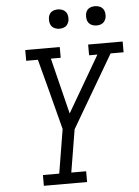

<svg xmlns="http://www.w3.org/2000/svg" viewBox="-61 -984 745 1031"><g transform="rotate(-5 311.0 -468.5)"><path d="M133 0V-58H221L260 -295L204 -511L160 -677H97V-735H283V-677H230L305 -375L481 -677H436V-735H622V-677H552L324 -288L286 -58H366V0ZM490 -833Q478 -833 466.5 -837.5Q455 -842 448 -851Q441 -860 439 -872.5Q437 -885 439 -898Q440 -906 444.5 -914.5Q449 -923 456.5 -928Q464 -933 473 -935Q482 -937 490 -937Q503 -937 514.5 -932.5Q526 -928 533 -919Q540 -910 542 -897.5Q544 -885 542 -872Q540 -864 535.5 -855.5Q531 -847 523.5 -842Q516 -837 507.5 -835Q499 -833 490 -833ZM290 -833Q278 -833 266.5 -837.5Q255 -842 248 -851Q241 -860 239 -872.5Q237 -885 239 -898Q240 -906 244.5 -914.5Q249 -923 256.5 -928Q264 -933 273 -935Q282 -937 290 -937Q303 -937 314.5 -932.5Q326 -928 333 -919Q340 -910 342 -897.5Q344 -885 342 -872Q340 -864 335.5 -855.5Q331 -847 323.5 -842Q316 -837 307.5 -835Q299 -833 290 -833Z"/></g></svg>

Font: Iosevka Slab LtExObl
Style: Regular
Weight: 300
Width: 7
Italic angle: -9°
Monospace: yes
Designer: Belleve Invis
Foundry: Belleve Invis
Version: Version 11.1.0; ttfautohint (v1.8.3)